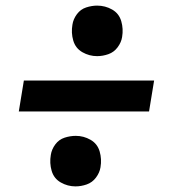

<svg xmlns="http://www.w3.org/2000/svg" viewBox="-20 -682 616 684"><path d="M326 -482Q346 -482 366 -489Q386 -496 399 -513.5Q412 -531 415 -550Q420 -579 412 -606.5Q404 -634 379.5 -648Q355 -662 326 -662Q307 -662 287 -655.5Q267 -649 254 -631.5Q241 -614 238 -594Q233 -565 241 -537.5Q249 -510 273.5 -496Q298 -482 326 -482ZM47 -285H511L529 -395H65ZM249 -18Q269 -18 289 -25Q309 -32 322 -49.5Q335 -67 338 -86Q343 -115 335 -142.5Q327 -170 302.5 -184Q278 -198 250 -198Q230 -198 210 -191.5Q190 -185 177 -167.5Q164 -150 161 -130Q156 -101 164 -73.5Q172 -46 196.5 -32Q221 -18 249 -18Z"/></svg>

Font: Iosevka Sparkle Heavy Oblique
Style: Regular
Weight: 900
Italic angle: -9°
Designer: Belleve Invis
Foundry: Belleve Invis
Version: Version 4.5.0; ttfautohint (v1.8.3)